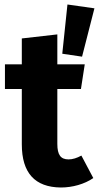

<svg xmlns="http://www.w3.org/2000/svg" viewBox="-20 -817 440 854"><path d="M280 -797 257 -578 345 -565 400 -780ZM285 -108C250 -108 235 -128 235 -177V-421H340L357 -531H235V-664L77 -646V-531H2V-421H77V-175C77 -48 135 16 251 17C302 17 356 2 395 -25L342 -125C322 -114 303 -108 285 -108Z"/></svg>

Font: Fira Sans
Style: Bold
Weight: 700
Designer: Carrois Corporate & Edenspiekermann AG
Foundry: Carrois Corporate GbR & Edenspiekermann AG
Version: Version 4.203